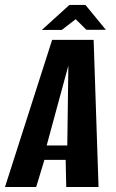

<svg xmlns="http://www.w3.org/2000/svg" viewBox="-51 -751 465 771"><path d="M-31 0 158.4 -591H325L344.7 0H215L212.7 -108.9H127.3L94.3 0ZM136.4 -166.8H219.2L223.5 -487.6ZM117 -630.7 227.6 -731.1H292.2L374 -631.4H295.8L253 -673.9L197 -630.7Z"/></svg>

Font: Alumni Sans Thin
Style: Italic
Weight: 100
Italic angle: -8°
Designer: Robert E. Leuschke
Foundry: Robert E. Leuschke
Version: Version 1.016